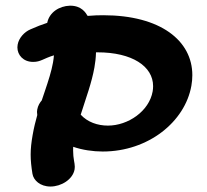

<svg xmlns="http://www.w3.org/2000/svg" viewBox="-20 -655 747 692"><path d="M295.8 -597.7C289.1 -609 273.8 -634.5 233.4 -634.5H231.8C193.5 -633.3 157.7 -610.6 150.2 -572.7C131.9 -566.7 110.6 -558.7 89.7 -549.2C68 -540 47.9 -518.5 43.6 -494C43 -490.7 42.7 -487.5 42.7 -484.3C42.7 -456.6 64 -431.9 99.5 -431.9C127 -431.9 135.6 -443.7 174.3 -455.6C173.9 -449.2 172.9 -439.8 171 -429.4C165.6 -398.9 154.5 -364.1 141.4 -325.6L130.4 -293C124.2 -285.9 116.7 -274.6 114.2 -260.1C113.3 -254.9 112.8 -249.7 114.3 -240.3C108.2 -218.6 102.2 -194.7 97.7 -168.8C92.9 -141.6 90.5 -119.7 90.5 -97.7C90.5 -76.3 92.7 -54.9 97 -28.4C100.9 -5.3 124.7 17.3 161.9 17.3C200.4 17.3 242.4 -8 248.8 -44.5C249.4 -47.7 249.6 -50.7 249.6 -53.7C249.6 -68.7 243.5 -82.4 243.5 -113.1C243.5 -117.1 243.6 -121.3 243.8 -125.9C276.7 -114.5 315 -108.9 350.2 -108.9C514.5 -108.9 646.9 -216.1 669.8 -346.1C672.1 -359.1 673.2 -371.7 673.2 -384.1C673.2 -508.5 558.5 -600.1 352 -600.1C334.8 -600.1 318.1 -599.6 295.8 -597.7ZM326 -466.4C326.4 -466.4 327.6 -466.4 331.6 -466.4C456.3 -466.4 531.8 -416 531.8 -344.5C531.8 -338.4 531.3 -332.1 530.2 -325.6C517.6 -254.2 441.6 -202.3 369 -202.3C331.9 -202.3 295.6 -214.7 270.9 -241.7C290.7 -304.3 310.6 -357.1 320.3 -411.9C323.2 -428.5 325.4 -445.1 326 -466.4Z"/></svg>

Font: TudorRose
Style: BoldOblique
Weight: 500
Version: Version 001.000